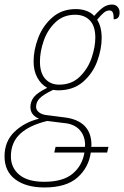

<svg xmlns="http://www.w3.org/2000/svg" viewBox="-65 -586 547 846"><path d="M462 -531Q462 -501 436 -501Q436 -524 431.5 -532Q427 -540 417 -540Q405 -540 393.5 -531Q382 -522 363 -499Q383 -468 383 -419Q383 -370 363.5 -316.5Q344 -263 301 -225.5Q258 -188 191 -188Q181 -188 169 -190Q127 -170 110.5 -153.5Q94 -137 94 -115Q94 -101 107 -91Q120 -81 139 -79L217 -69Q338 -55 338 54L337 61H413L407 86H335Q326 152 276.5 196Q227 240 131 240Q50 240 2.5 204.5Q-45 169 -45 103Q-45 37 -1.5 -5Q42 -47 107 -63Q69 -79 69 -114Q69 -139 84.5 -158.5Q100 -178 143 -199Q116 -214 99.5 -244Q83 -274 83 -315Q83 -366 103.5 -419.5Q124 -473 166 -509.5Q208 -546 269 -546Q294 -546 315 -538.5Q336 -531 350 -516Q375 -544 392 -555Q409 -566 429 -566Q444 -566 453 -556Q462 -546 462 -531ZM355 -420Q355 -471 331 -496Q307 -521 266 -521Q214 -521 179 -487.5Q144 -454 127.5 -406Q111 -358 111 -315Q111 -265 134 -239Q157 -213 196 -213Q251 -213 287 -248.5Q323 -284 339 -332Q355 -380 355 -420ZM-17 103Q-17 153 20 184Q57 215 130 215Q213 215 255.5 179Q298 143 307 86H174L180 61H309L310 54Q310 13 286 -13.5Q262 -40 216 -44L143 -53Q64 -34 23.5 4Q-17 42 -17 103Z"/></svg>

Font: Noto Serif NarrowThin
Style: Italic
Weight: 250
Width: 4
Italic angle: -12°
Designer: Monotype Design Team
Foundry: Monotype Imaging Inc.
Version: Version 1.001